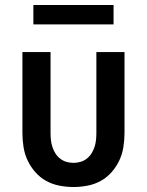

<svg xmlns="http://www.w3.org/2000/svg" viewBox="-20 -739 590 771"><path d="M275 12Q247 12 218.5 6.5Q190 1 165.5 -12.5Q141 -26 122 -47.5Q103 -69 91 -94.5Q79 -120 74.5 -148.5Q70 -177 70 -205V-530H183V-205Q183 -191 184.5 -176.5Q186 -162 190.5 -148.5Q195 -135 202.5 -123Q210 -111 221.5 -102Q233 -93 247 -89Q261 -85 275 -85Q289 -85 303 -89Q317 -93 328.5 -102Q340 -111 347.5 -123Q355 -135 359.5 -148.5Q364 -162 365.5 -176.5Q367 -191 367 -205V-530H480V-205Q480 -177 475.5 -148.5Q471 -120 459 -94.5Q447 -69 428 -47.5Q409 -26 384.5 -12.5Q360 1 331.5 6.5Q303 12 275 12ZM436 -641H114V-719H436Z"/></svg>

Font: Lode Term
Style: Bold
Weight: 700
Monospace: yes
Designer: Belleve Invis
Foundry: Belleve Invis
Version: Version 29.2.0